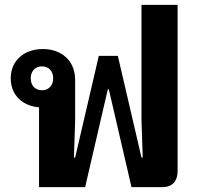

<svg xmlns="http://www.w3.org/2000/svg" viewBox="-20 -767 832 787"><path d="M140 0H329L422 -401H426L519 0H646C689 0 708 -27 708 -66V-747H560V-273L565 -121H560L463 -538H385L288 -121H283L288 -273V-440C288 -518 232 -566 156 -566C80 -566 24 -520 24 -446C24 -377 72 -333 140 -327ZM152 -397C125 -397 106 -416 106 -446C106 -476 125 -495 152 -495C179 -495 198 -476 198 -446C198 -416 179 -397 152 -397Z"/></svg>

Font: IBM Plex Sans Thai Looped
Style: Bold
Weight: 700
Designer: Mike Abbink, Paul van der Laan, Pieter van Rosmalen, Ben Mitchell, Mark Frömberg
Foundry: Bold Monday
Version: Version 1.1